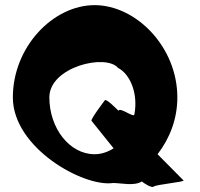

<svg xmlns="http://www.w3.org/2000/svg" viewBox="-20 -732 778 747"><path d="M30 -353C30 -156 306 -3 420 -20C452 -20 501 -7 532 -26C537 -21 570 1 578 -6C585 -14 699 -24 694 -30L593 -132C641 -194 670 -270 670 -353C670 -550 509 -712 348 -712C187 -712 30 -550 30 -353ZM172 -353C172 -472 392 -524 439 -468C486 -444 518 -369 503 -288C503 -270 447 -317 441 -301C436 -306 394 -349 388 -342C382 -334 332 -268 336 -262L422 -155C400 -141 375 -132 348 -132C250 -132 172 -234 172 -353Z"/></svg>

Font: Ampere
Style: Cnd
Weight: 400
Version: Version 1